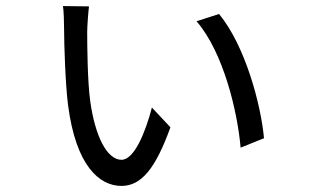

<svg xmlns="http://www.w3.org/2000/svg" viewBox="-20 -591 1040 632"><path d="M273 -570 187 -571C190 -558 191 -511 191 -492C191 -450 195 -314 204 -245C230 -45 307 21 380 21C445 21 492 -36 541 -172L480 -237C459 -156 422 -65 380 -65C332 -65 293 -143 277 -258C268 -323 267 -442 267 -486C267 -504 271 -557 273 -570ZM701 -545 627 -521C716 -418 762 -222 772 -105L849 -136C839 -247 787 -441 701 -545Z"/></svg>

Font: Source Han Sans KR Regular
Style: Regular
Weight: 400
Designer: Ryoko NISHIZUKA (kana & ideographs); Paul D. Hunt (Latin, Greek & Cyrillic); Wenlong ZHANG (bopomofo); Sandoll Communica
Foundry: Adobe Systems Incorporated
Version: Version 1.004;PS 1.004;hotconv 1.0.82;makeotf.lib2.5.63406